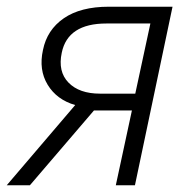

<svg xmlns="http://www.w3.org/2000/svg" viewBox="-49 -552 561 572"><path d="M-29 0 175 -239Q120 -255 93 -299.5Q66 -344 79 -403Q91 -463 141 -497.5Q191 -532 275 -532H465L353 0H296L344 -223H231L40 0ZM249 -273H354L399 -482H268Q153 -482 135 -395Q123 -339 155 -306Q187 -273 249 -273Z"/></svg>

Font: Noto Sans Light
Style: Italic
Weight: 300
Italic angle: -12°
Designer: Monotype Design Team
Foundry: Monotype Imaging Inc.
Version: Version 2.013; ttfautohint (v1.8.4.7-5d5b)